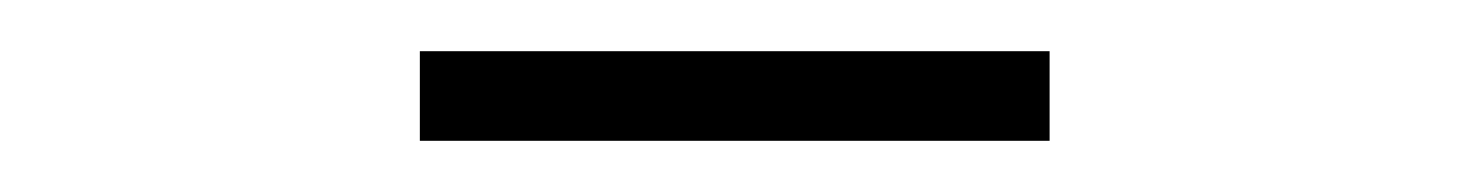

<svg xmlns="http://www.w3.org/2000/svg" viewBox="-20 -661 574 75"><path d="M144 -606H390V-641H144Z"/></svg>

Font: Source Sans Pro Light
Style: Regular
Weight: 300
Designer: Paul D. Hunt
Foundry: Adobe Systems Incorporated
Version: Version 3.006;hotconv 1.0.111;makeotfexe 2.5.65597